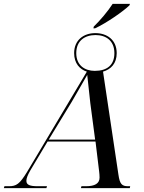

<svg xmlns="http://www.w3.org/2000/svg" viewBox="-74 -977 749 997"><path d="M413 -839 411 -830H420C480 -858 566 -918 598 -949L601 -957H511C486 -918 445 -870 413 -839ZM-54 0H167L170 -10H122C81 -10 63 -17 63 -38C63 -51 69 -67 84 -93L173 -242H422L441 -85C442 -76 443 -66 443 -55C443 -24 418 -10 373 -10H349L346 0H600L602 -10H591C559 -10 548 -21 541 -70L461 -605C502 -617 532 -647 532 -701C532 -769 483 -805 421 -805C359 -805 311 -768 311 -701C311 -648 340 -617 377 -605L67 -85C28 -21 11 -10 -28 -10H-51ZM418 -609C366 -609 322 -638 322 -701C322 -766 367 -795 422 -795C476 -795 520 -766 520 -701C520 -640 483 -609 418 -609ZM179 -252 299 -449C338 -516 359 -554 379 -588C383 -549 388 -501 395 -441L420 -252Z"/></svg>

Font: Noto Serif Display SemiCondensed
Style: Italic
Weight: 400
Width: 4
Italic angle: -12°
Designer: Monotype Design Team
Foundry: Monotype Imaging Inc.
Version: Version 2.009